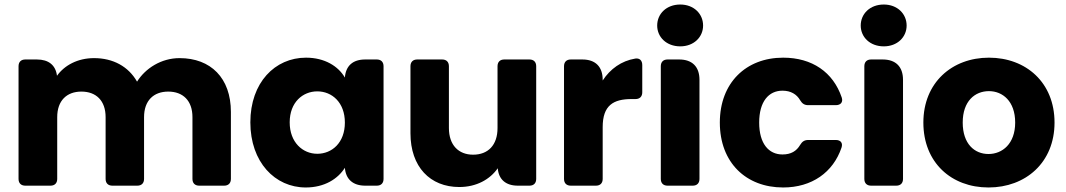

<svg xmlns="http://www.w3.org/2000/svg" viewBox="-20 -821 4712 849"><path d="M62 -528V-30C62 -11 73 0 92 0H203C222 0 233 -11 233 -30V-303C233 -376 275 -416 340 -416C405 -416 447 -376 447 -303V-30C447 -11 458 0 477 0H587C606 0 617 -11 617 -30V-303C617 -376 659 -416 724 -416C789 -416 831 -376 831 -303V-30C831 -11 842 0 861 0H971C990 0 1001 -11 1001 -30V-326C1001 -476 912 -564 774 -564C693 -564 623 -519 586 -460C548 -527 480 -564 396 -564C323 -564 265 -532 232 -486C226 -533 195 -558 143 -558H92C73 -558 62 -547 62 -528Z M1333 -566C1196 -566 1087 -456 1087 -280C1087 -104 1196 8 1332 8C1415 8 1474 -30 1505 -79C1509 -28 1541 0 1595 0H1646C1665 0 1676 -11 1676 -30V-528C1676 -547 1665 -558 1646 -558H1595C1540 -558 1509 -530 1505 -478C1476 -528 1416 -566 1333 -566ZM1383 -417C1448 -417 1505 -368 1505 -279C1505 -190 1448 -141 1383 -141C1319 -141 1261 -191 1261 -280C1261 -369 1319 -417 1383 -417Z M2351 -30V-528C2351 -547 2340 -558 2321 -558H2210C2191 -558 2180 -547 2180 -528V-255C2180 -179 2138 -137 2072 -137C2008 -137 1965 -179 1965 -255V-528C1965 -547 1954 -558 1935 -558H1825C1806 -558 1795 -547 1795 -528V-232C1795 -83 1882 6 2011 6C2087 6 2147 -28 2181 -77C2185 -27 2217 0 2270 0H2321C2340 0 2351 -11 2351 -30Z M2474 -528V-30C2474 -11 2485 0 2504 0H2615C2634 0 2645 -11 2645 -30V-259C2645 -355 2692 -383 2773 -383H2790C2809 -383 2820 -394 2820 -413V-533C2820 -553 2809 -565 2789 -562C2728 -552 2678 -516 2645 -465V-468C2645 -526 2613 -558 2555 -558H2504C2485 -558 2474 -547 2474 -528Z M2902 -528V-30C2902 -11 2913 0 2932 0H3043C3062 0 3073 -11 3073 -30V-468C3073 -526 3041 -558 2983 -558H2932C2913 -558 2902 -547 2902 -528ZM2886 -708C2886 -657 2927 -616 2988 -616C3048 -616 3089 -657 3089 -708C3089 -760 3048 -801 2988 -801C2927 -801 2886 -760 2886 -708Z M3443 -566C3279 -566 3163 -455 3163 -279C3163 -102 3279 8 3443 8C3570 8 3664 -59 3701 -168C3708 -189 3697 -202 3676 -202H3554C3537 -202 3527 -195 3518 -180C3502 -153 3478 -138 3440 -138C3379 -138 3337 -186 3337 -279C3337 -372 3379 -420 3440 -420C3477 -420 3503 -404 3518 -378C3527 -363 3537 -356 3554 -356H3676C3697 -356 3709 -369 3702 -390C3664 -502 3571 -566 3443 -566Z M3802 -528V-30C3802 -11 3813 0 3832 0H3943C3962 0 3973 -11 3973 -30V-468C3973 -526 3941 -558 3883 -558H3832C3813 -558 3802 -547 3802 -528ZM3786 -708C3786 -657 3827 -616 3888 -616C3948 -616 3989 -657 3989 -708C3989 -760 3948 -801 3888 -801C3827 -801 3786 -760 3786 -708Z M4351 8C4515 8 4643 -102 4643 -279C4643 -456 4517 -566 4353 -566C4190 -566 4063 -456 4063 -279C4063 -102 4187 8 4351 8ZM4351 -140C4289 -140 4237 -185 4237 -279C4237 -374 4291 -418 4353 -418C4413 -418 4469 -374 4469 -279C4469 -185 4412 -140 4351 -140Z"/></svg>

Font: Arvore Sans
Style: Bold
Weight: 700
Designer: Jonny Pinhorn (Latin) Dan Schunck (customization for Arvore)
Version: Version 1.000;Glyphs 3.3 (3305)